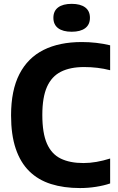

<svg xmlns="http://www.w3.org/2000/svg" viewBox="-20 -968 612 998"><path d="M396 9.5Q311.5 9.5 245 -11.5Q178.5 -32.5 132.2 -78Q86 -123.5 61.8 -195.2Q37.5 -267 37.5 -368.5Q37.5 -498.5 81 -583Q124.5 -667.5 206.5 -708.5Q288.5 -749.5 405 -749.5Q443.5 -749.5 480.8 -745.2Q518 -741 552.5 -732.5V-603Q519.5 -611.5 486 -615.5Q452.5 -619.5 417 -619.5Q345 -619.5 296.8 -595.2Q248.5 -571 224.2 -516.5Q200 -462 200 -370.5Q200 -276 224 -221.5Q248 -167 295.5 -143.8Q343 -120.5 414 -120.5Q447 -120.5 481.5 -126.5Q516 -132.5 552.5 -144V-14.5Q520.5 -3.5 479.2 3Q438 9.5 396 9.5ZM352.5 -803Q307 -803 282.2 -821.5Q257.5 -840 257.5 -875.5Q257.5 -911 282.2 -929.5Q307 -948 352.5 -948Q398 -948 422.8 -929.5Q447.5 -911 447.5 -875.5Q447.5 -840 422.8 -821.5Q398 -803 352.5 -803Z"/></svg>

Font: Encode Sans SemiCondensed
Style: Bold
Weight: 700
Width: 4
Designer: Multiple Designers
Foundry: Impallari Type
Version: Version 3.002